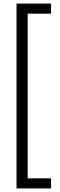

<svg xmlns="http://www.w3.org/2000/svg" viewBox="-20 -888 331 1068"><path d="M72 -868H264V-812H134V104H264V160H72Z"/></svg>

Font: Encode Sans Compressed
Style: Regular
Weight: 400
Designer: Pablo Impallari, Andres Torresi
Foundry: Pablo Impallari, Andres Torresi
Version: Version 1.000; ttfautohint (v1.00) -l 8 -r 50 -G 200 -x 14 -